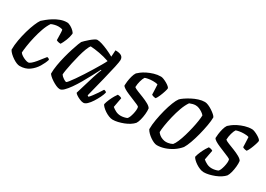

<svg xmlns="http://www.w3.org/2000/svg" viewBox="-9 -1030 2162 1560"><g transform="rotate(30 1072.5 -250.0)"><path d="M151 0Q138 0 121 -7Q104 -14 86 -26Q68 -38 52.5 -52.5Q37 -67 29 -82Q29 -125 37.5 -173Q46 -221 59 -266.5Q72 -312 87 -348Q102 -384 115 -402Q126 -412 146 -428.5Q166 -445 192.5 -461.5Q219 -478 249 -489Q279 -500 310 -500Q325 -500 344.5 -489Q364 -478 378 -464Q392 -450 393 -441Q389 -408 375.5 -375Q362 -342 350 -323Q336 -323 325.5 -326Q315 -329 309 -333Q309 -343 308.5 -362.5Q308 -382 307.5 -401.5Q307 -421 304 -430Q293 -434 283 -435Q273 -436 265 -436Q250 -436 232.5 -432Q215 -428 200 -421Q179 -390 163.5 -346Q148 -302 137 -255Q126 -208 120 -167.5Q114 -127 113 -104Q120 -93 135.5 -83Q151 -73 168 -66.5Q185 -60 197 -60Q208 -60 223.5 -73.5Q239 -87 255 -106Q271 -125 285.5 -144.5Q300 -164 310 -175Q318 -175 324.5 -171Q331 -167 333 -162Q323 -129 300 -91Q277 -53 240.5 -26.5Q204 0 151 0Z M528 0Q512 0 492 -9Q472 -18 452 -31Q432 -44 419 -56.5Q406 -69 404 -75Q404 -112 411.5 -156.5Q419 -201 430.5 -245.5Q442 -290 454 -327.5Q466 -365 475.5 -390Q485 -415 488 -419Q493 -425 507 -438.5Q521 -452 537.5 -466Q554 -480 569.5 -490Q585 -500 593 -500Q612 -500 639 -491.5Q666 -483 697.5 -469Q729 -455 759 -438L763 -500Q802 -500 820 -488Q838 -476 838 -451Q838 -436 827 -384.5Q816 -333 796 -253Q776 -173 750 -70L761 -63Q772 -73 786.5 -92.5Q801 -112 816.5 -134.5Q832 -157 843 -176Q851 -176 858.5 -172Q866 -168 867 -163Q862 -142 848.5 -114.5Q835 -87 818 -60.5Q801 -34 783 -17Q765 0 749 0Q735 0 715.5 -8Q696 -16 680.5 -26.5Q665 -37 662 -44L716 -222Q722 -241 727.5 -257Q733 -273 737.5 -284.5Q742 -296 745 -301L740 -304Q722 -270 700.5 -229Q679 -188 655.5 -147.5Q632 -107 608.5 -73.5Q585 -40 564.5 -20Q544 0 528 0ZM544 -76Q548 -76 562.5 -94Q577 -112 597.5 -141.5Q618 -171 641 -206.5Q664 -242 685.5 -277.5Q707 -313 725 -343.5Q743 -374 751 -392Q704 -408 657.5 -416.5Q611 -425 573 -427Q562 -415 550 -383.5Q538 -352 527.5 -311.5Q517 -271 508 -230Q499 -189 494 -158Q489 -127 489 -115Q498 -101 517 -88.5Q536 -76 544 -76Z M1024 0Q1007 0 987 -8Q967 -16 949 -28Q931 -40 918 -53Q905 -66 902 -75Q908 -100 919.5 -125.5Q931 -151 942.5 -170.5Q954 -190 960 -197Q967 -197 974.5 -195.5Q982 -194 988.5 -191.5Q995 -189 998 -186Q995 -170 990.5 -146.5Q986 -123 981 -95Q996 -82 1017.5 -71Q1039 -60 1065 -60Q1079 -60 1095 -63.5Q1111 -67 1122 -72Q1130 -79 1136 -94Q1142 -109 1146.5 -127.5Q1151 -146 1152.5 -163.5Q1154 -181 1151 -192Q1149 -198 1130.5 -206Q1112 -214 1086.5 -224.5Q1061 -235 1035 -246Q1009 -257 990.5 -268.5Q972 -280 969 -290Q969 -303 972 -327.5Q975 -352 982 -378Q989 -404 1000 -420Q1008 -428 1025.5 -441.5Q1043 -455 1069 -468Q1095 -481 1126.5 -490.5Q1158 -500 1191 -500Q1201 -500 1216.5 -494Q1232 -488 1248.5 -478.5Q1265 -469 1275.5 -459.5Q1286 -450 1286 -444Q1286 -436 1278.5 -412Q1271 -388 1260.5 -363.5Q1250 -339 1240 -326Q1232 -326 1224 -327.5Q1216 -329 1209.5 -332Q1203 -335 1201 -337Q1201 -350 1200 -367Q1199 -384 1198.5 -401Q1198 -418 1197 -430Q1187 -434 1174.5 -435Q1162 -436 1152 -436Q1129 -436 1107.5 -432Q1086 -428 1079 -424Q1069 -409 1061 -380.5Q1053 -352 1052 -322Q1062 -313 1087.5 -303Q1113 -293 1143.5 -281Q1174 -269 1199 -255Q1224 -241 1232 -226Q1235 -203 1232 -173Q1229 -143 1222 -116.5Q1215 -90 1205 -75Q1192 -60 1170.5 -46Q1149 -32 1123 -22Q1097 -12 1071.5 -6Q1046 0 1024 0Z M1439 0Q1426 0 1409.5 -7Q1393 -14 1375.5 -26Q1358 -38 1343.5 -52.5Q1329 -67 1321 -82Q1321 -124 1329.5 -173Q1338 -222 1350.5 -269.5Q1363 -317 1378 -355Q1393 -393 1407 -411Q1417 -422 1439 -437Q1461 -452 1488.5 -466.5Q1516 -481 1546 -490.5Q1576 -500 1603 -500Q1617 -500 1636 -492Q1655 -484 1674 -471.5Q1693 -459 1707 -446.5Q1721 -434 1724 -425Q1724 -394 1716 -348.5Q1708 -303 1695.5 -254Q1683 -205 1668 -163.5Q1653 -122 1638 -98Q1612 -67 1579 -45.5Q1546 -24 1509.5 -12Q1473 0 1439 0ZM1490 -60Q1498 -60 1508 -61.5Q1518 -63 1529 -66.5Q1540 -70 1549 -75Q1562 -90 1575 -120.5Q1588 -151 1599.5 -190Q1611 -229 1620 -268.5Q1629 -308 1634 -341.5Q1639 -375 1639 -395Q1629 -407 1614.5 -416.5Q1600 -426 1584 -432.5Q1568 -439 1551 -439Q1538 -439 1524.5 -435.5Q1511 -432 1496 -426Q1474 -394 1458 -349.5Q1442 -305 1430.5 -257Q1419 -209 1412.5 -168Q1406 -127 1406 -104Q1414 -92 1427 -82Q1440 -72 1457 -66Q1474 -60 1490 -60Z M1878 0Q1861 0 1841 -8Q1821 -16 1803 -28Q1785 -40 1772 -53Q1759 -66 1756 -75Q1762 -100 1773.5 -125.5Q1785 -151 1796.5 -170.5Q1808 -190 1814 -197Q1821 -197 1828.5 -195.5Q1836 -194 1842.5 -191.5Q1849 -189 1852 -186Q1849 -170 1844.5 -146.5Q1840 -123 1835 -95Q1850 -82 1871.5 -71Q1893 -60 1919 -60Q1933 -60 1949 -63.5Q1965 -67 1976 -72Q1984 -79 1990 -94Q1996 -109 2000.5 -127.5Q2005 -146 2006.5 -163.5Q2008 -181 2005 -192Q2003 -198 1984.5 -206Q1966 -214 1940.5 -224.5Q1915 -235 1889 -246Q1863 -257 1844.5 -268.5Q1826 -280 1823 -290Q1823 -303 1826 -327.5Q1829 -352 1836 -378Q1843 -404 1854 -420Q1862 -428 1879.5 -441.5Q1897 -455 1923 -468Q1949 -481 1980.5 -490.5Q2012 -500 2045 -500Q2055 -500 2070.5 -494Q2086 -488 2102.5 -478.5Q2119 -469 2129.5 -459.5Q2140 -450 2140 -444Q2140 -436 2132.5 -412Q2125 -388 2114.5 -363.5Q2104 -339 2094 -326Q2086 -326 2078 -327.5Q2070 -329 2063.5 -332Q2057 -335 2055 -337Q2055 -350 2054 -367Q2053 -384 2052.5 -401Q2052 -418 2051 -430Q2041 -434 2028.5 -435Q2016 -436 2006 -436Q1983 -436 1961.5 -432Q1940 -428 1933 -424Q1923 -409 1915 -380.5Q1907 -352 1906 -322Q1916 -313 1941.5 -303Q1967 -293 1997.5 -281Q2028 -269 2053 -255Q2078 -241 2086 -226Q2089 -203 2086 -173Q2083 -143 2076 -116.5Q2069 -90 2059 -75Q2046 -60 2024.5 -46Q2003 -32 1977 -22Q1951 -12 1925.5 -6Q1900 0 1878 0Z"/></g></svg>

Font: Texturina 12pt
Style: Italic
Weight: 400
Italic angle: -11°
Designer: Guillermo Torres Carreño
Foundry: Omnibus-Type
Version: Version 1.002